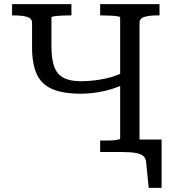

<svg xmlns="http://www.w3.org/2000/svg" viewBox="-20 -730 838 922"><path d="M369 -280Q282 -280 230.5 -302.5Q179 -325 156.5 -374Q134 -423 134 -502V-620Q134 -642 110 -649Q86 -656 49 -656H38V-710H323V-656H314Q295 -656 275 -655Q255 -654 241 -652Q227 -650 227 -646V-507Q227 -446 240.5 -409.5Q254 -373 285 -356.5Q316 -340 369 -340Q427 -340 488 -353Q549 -366 604 -400V-340Q549 -309 487.5 -294.5Q426 -280 369 -280ZM461 0V-55H470Q489 -55 509 -55.5Q529 -56 543 -58.5Q557 -61 557 -64V-646Q557 -650 543 -652Q529 -654 509 -655Q489 -656 470 -656H461V-710H746V-656H735Q698 -656 674 -649Q650 -642 650 -620V0ZM566 0H546L566 -60H756V172H694L682 51Q681 31 669 20Q657 9 632 4.5Q607 0 566 0Z"/></svg>

Font: Roboto Serif
Style: Regular
Weight: 400
Designer: Greg Gazdowicz
Foundry: Commercial Type
Version: Version 1.008